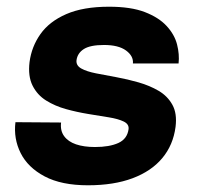

<svg xmlns="http://www.w3.org/2000/svg" viewBox="-20 -540 594 572"><path d="M242 12Q163 12 113 -14.5Q63 -41 41.5 -84Q20 -127 26 -176L162 -175Q159 -151 171 -134.5Q183 -118 206.5 -110Q230 -102 263 -102Q306 -102 332.5 -114Q359 -126 363 -155Q365 -170 348.5 -178Q332 -186 304 -190.5Q276 -195 242.5 -200.5Q209 -206 176.5 -215Q144 -224 117.5 -240.5Q91 -257 77 -285Q63 -313 68 -355Q74 -401 100.5 -438.5Q127 -476 177.5 -498Q228 -520 305 -520Q370 -520 411.5 -504Q453 -488 476.5 -462.5Q500 -437 507.5 -407.5Q515 -378 512 -351H376Q378 -373 355.5 -389.5Q333 -406 290 -406Q249 -406 230 -394Q211 -382 208 -361Q206 -345 222 -336Q238 -327 266 -321.5Q294 -316 327 -310Q360 -304 393 -294.5Q426 -285 452.5 -269.5Q479 -254 493.5 -228Q508 -202 503 -162Q496 -108 463.5 -69Q431 -30 375 -9Q319 12 242 12Z"/></svg>

Font: Inclusive Sans
Style: Italic
Weight: 400
Italic angle: -7°
Designer: Olivia King
Foundry: Olivia King
Version: Version 2.004